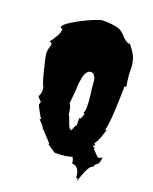

<svg xmlns="http://www.w3.org/2000/svg" viewBox="-161 -822 843 1058"><g transform="rotate(20 260.5 -293.0)"><path d="M58.6 -613.8Q50.3 -613.8 50.3 -622.6Q50.3 -635.3 95.2 -662.8Q140.1 -690.4 190.2 -712.2Q240.2 -733.9 255.9 -733.9Q338.9 -733.9 366.2 -714.4Q378.9 -705.6 386.7 -696.3Q407.7 -669.9 437 -660.2L432.6 -671.4Q470.2 -626.5 480.7 -598.4Q491.2 -570.3 491.2 -534.2Q491.2 -498 495.6 -471.4Q500 -444.8 501 -433.6H491.2Q491.2 -374.5 486.3 -283.2Q481.4 -191.9 472.2 -173.3H481Q477.1 -164.1 471.2 -143.6Q459 -102.5 442.4 -83L452.1 -71.3L447.3 -72.3L441.4 -65.9L442.4 -60.1H452.1V-48.8L486.8 -15.1Q505.4 -15.1 510.7 -26.9Q510.7 10.7 496.6 19.5Q481.9 28.8 481 42Q460 42 435.5 110.4Q432.1 119.6 430.2 125Q423.8 142.1 422.4 148.4V131.8H412.6Q412.6 103 400.9 84Q389.2 64.9 364.3 64.5L364.7 59.6Q364.7 46.4 354.5 29.3Q318.8 42 254.9 42Q252.9 42 229.5 25.4Q206.1 8.8 204.1 7.8H210.9Q201.2 -5.4 180.2 -26.9Q159.2 -48.3 149.9 -60.1V-52.7Q147 -68.4 131.3 -84.2Q115.7 -100.1 111.8 -106H121.6Q116.7 -111.3 98.6 -144Q80.6 -176.8 82 -179.2L87.4 -194.3L64 -219.2Q74.2 -238.8 74.2 -254.9Q74.2 -271 73.2 -275.4Q63 -286.1 43.2 -365.7Q23.4 -445.3 23.4 -460.7Q23.4 -476.1 28.3 -491.7Q33.2 -507.3 33.2 -512.2Q33.2 -523.4 22.5 -523.4H19Q28.3 -543.9 39.6 -547.9H33.2Q44.9 -560.5 53.5 -579.6Q62 -598.6 62 -615.2Q60.5 -613.8 58.6 -613.8ZM246.1 -320.8 238.3 -240.7Q244.6 -240.2 249.8 -218Q254.9 -195.8 254.9 -184.1Q261.7 -175.8 268.1 -155.3Q274.4 -134.8 281.5 -120.4Q288.6 -106 299.8 -106Q299.8 -109.4 305.7 -124.5Q311.5 -139.6 316.9 -139.6V-185.5Q319.8 -184.1 325.7 -184.1Q325.7 -190.9 330.1 -197Q334.5 -203.1 334.5 -219.2H326.2Q335.4 -223.1 335.4 -257.3Q335.4 -291.5 331.1 -322Q326.7 -352.5 325.9 -360.4Q325.2 -368.2 324.7 -378.4Q324.2 -388.7 323.5 -394Q322.8 -399.4 321.5 -408.7Q320.3 -418 317.9 -423.1Q315.4 -428.2 311.5 -433.6Q304.7 -444.8 290.5 -444.8Q276.4 -444.8 266.8 -430.9Q257.3 -417 252.9 -394.5Q246.1 -356.9 246.1 -320.8ZM323.2 -374Q324.7 -369.6 324.7 -366.2Z"/></g></svg>

Font: Butcherman
Style: Regular
Weight: 400
Version: Version 001.003